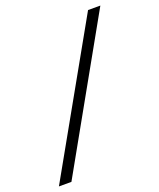

<svg xmlns="http://www.w3.org/2000/svg" viewBox="-179 -797 730 880"><g transform="rotate(-20 186.0 -357.0)"><path d="M-45 0 357 -714H417L16 0Z"/></g></svg>

Font: Noto Sans UI Light
Style: Italic
Weight: 300
Italic angle: -12°
Designer: Monotype Design Team
Foundry: Monotype Imaging Inc.
Version: Version 1.901